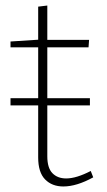

<svg xmlns="http://www.w3.org/2000/svg" viewBox="-20 -667 386 694"><path d="M18 -286V-312H305V-286ZM209 7Q168 7 143 -18.5Q118 -44 118 -98V-505L126 -496H18V-517L126 -524L118 -515V-643L151 -647V-515L143 -523H302L300 -496H143L151 -505V-102Q151 -60 169.5 -41Q188 -22 219 -22Q238 -22 260.5 -29Q283 -36 308 -49L317 -26Q257 7 209 7Z"/></svg>

Font: Bitter Thin ExtraLight
Style: Regular
Weight: 250
Version: Version 2.002